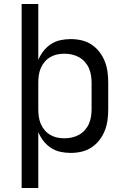

<svg xmlns="http://www.w3.org/2000/svg" viewBox="-20 -755 640 958"><path d="M88 183V-735H171V-456Q181 -480 197 -500.5Q213 -521 234.5 -535Q256 -549 281.5 -554.5Q307 -560 332 -560Q360 -560 386.5 -554Q413 -548 436 -533Q459 -518 476 -496Q493 -474 503 -448.5Q513 -423 516.5 -396Q520 -369 520 -342V-210Q520 -183 516.5 -156Q513 -129 503 -103.5Q493 -78 476 -56Q459 -34 436 -19Q413 -4 386.5 2Q360 8 332 8Q307 8 281.5 2.5Q256 -3 234.5 -17Q213 -31 197 -51.5Q181 -72 171 -96V183ZM301 -65Q320 -65 338.5 -69Q357 -73 373.5 -82Q390 -91 403 -105.5Q416 -120 423.5 -137Q431 -154 434 -172.5Q437 -191 437 -210V-342Q437 -361 434 -379.5Q431 -398 423.5 -415Q416 -432 403 -446.5Q390 -461 373.5 -470Q357 -479 338.5 -483Q320 -487 301 -487Q282 -487 264 -483Q246 -479 230 -469.5Q214 -460 202 -445.5Q190 -431 183 -414Q176 -397 173.5 -378.5Q171 -360 171 -342V-210Q171 -192 173.5 -173.5Q176 -155 183 -138Q190 -121 202 -106.5Q214 -92 230 -82.5Q246 -73 264 -69Q282 -65 301 -65Z"/></svg>

Font: Monocode
Style: Regular
Weight: 400
Designer: Belleve Invis
Foundry: Belleve Invis
Version: Version 16.1.0; ttfautohint (v1.8.4)